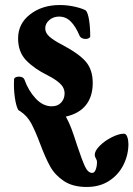

<svg xmlns="http://www.w3.org/2000/svg" viewBox="-20 -457 531 764"><path d="M140 116Q120 63 104 33.5Q88 4 61 -14Q60 -14 53 -19Q44 -34 39 -69.5Q34 -105 36 -141Q36 -146 41.5 -149Q47 -152 55 -152Q72 -152 77 -141Q93 -96 122 -65Q151 -34 186 -34Q210 -34 223.5 -49Q237 -64 237 -85Q237 -108 218.5 -125Q200 -142 170 -157Q117 -183 84.5 -216.5Q52 -250 52 -304Q52 -363 100 -400Q148 -437 218 -437Q249 -437 279 -430Q309 -423 322 -415Q330 -405 334.5 -377Q339 -349 339 -312Q339 -308 333.5 -305Q328 -302 320 -302Q312 -302 305.5 -305.5Q299 -309 297 -314Q281 -352 261.5 -371.5Q242 -391 215 -391Q192 -391 176 -377Q160 -363 160 -344Q160 -326 177 -311Q194 -296 227 -279Q295 -243 322 -211Q349 -179 349 -127Q349 -73 322 -39Q295 -5 242 7Q254 28 264 54.5Q274 81 287 122Q306 179 318 205Q330 231 347 231Q356 231 361 217.5Q366 204 366 187Q366 181 361.5 173.5Q357 166 357 159Q357 143 377 123Q397 103 425 89Q453 75 473 75Q482 75 486.5 88Q491 101 491 116Q491 159 471.5 198.5Q452 238 414.5 262.5Q377 287 325 287Q270 287 234.5 263.5Q199 240 180 206Q161 172 140 116Z"/></svg>

Font: EB Garamond ExtraBold
Style: Italic
Weight: 800
Italic angle: -17.2°
Designer: Georg Duffner and Octavio Pardo
Foundry: Georg Duffner
Version: Version 1.000